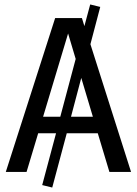

<svg xmlns="http://www.w3.org/2000/svg" viewBox="-20 -770 613 860"><path d="M214 70 169 59 231 -173H151L99 0H6L227 -689H347L358 -653L384 -750L429 -739L385 -572L567 0H470L418 -173H279ZM250 -247 319 -506 285 -620 173 -247ZM396 -247 344 -421 298 -247Z"/></svg>

Font: Trujillo
Style: Regular
Weight: 400
Designer: Fira Sans original fonts by bBox Type GmbH, Carrois Corporate GbR, & Edenspiekermann AG / Changes by Cristiano Sobral
Foundry: Fira Sans original fonts by bBox Type GmbH, Carrois Corporate GbR, & Edenspiekermann AG / Changes by Cristiano Sobral
Version: Version 4.301;October 17, 2021;FontCreator 14.0.0.2814 64-bi